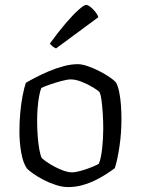

<svg xmlns="http://www.w3.org/2000/svg" viewBox="-20 -761 572 781"><path d="M257 0Q234 0 207.5 -8.5Q181 -17 157 -29.5Q133 -42 115.5 -54.5Q98 -67 90 -75Q74 -97 66.5 -139.5Q59 -182 59 -225Q59 -266 62.5 -303.5Q66 -341 72 -372Q78 -403 85 -424Q100 -433 125 -446Q150 -459 179.5 -471.5Q209 -484 239.5 -492Q270 -500 296 -500Q313 -500 336.5 -492Q360 -484 383.5 -472Q407 -460 425.5 -447.5Q444 -435 452 -425Q460 -411 465 -386Q470 -361 472 -332.5Q474 -304 474 -278Q474 -220 466 -165.5Q458 -111 447 -77Q434 -67 414 -54Q394 -41 369 -28.5Q344 -16 315.5 -8Q287 0 257 0ZM273 -60Q287 -60 310 -66.5Q333 -73 354 -81.5Q375 -90 382 -95Q391 -116 395.5 -157Q400 -198 400 -237Q400 -268 398 -299Q396 -330 393 -353Q390 -376 385 -386Q379 -393 358.5 -405.5Q338 -418 313 -428Q288 -438 268 -438Q254 -438 230 -431.5Q206 -425 182.5 -417Q159 -409 148 -403Q143 -391 139 -369Q135 -347 133 -321Q131 -295 131 -271Q131 -237 133.5 -205Q136 -173 140.5 -150Q145 -127 150 -118Q156 -112 170.5 -102Q185 -92 203 -82.5Q221 -73 239.5 -66.5Q258 -60 273 -60ZM208 -564Q199 -568 192.5 -573.5Q186 -579 183 -584Q217 -631 247 -666Q277 -701 299.5 -721Q322 -741 330 -741Q337 -741 347 -733.5Q357 -726 366.5 -714.5Q376 -703 380 -691Z"/></svg>

Font: Texturina Medium 12pt ExtraLight
Style: Regular
Weight: 250
Version: Version 1.002